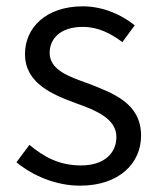

<svg xmlns="http://www.w3.org/2000/svg" viewBox="-20 -574 503 607"><path d="M233 13C358 13 426 -59 426 -145C426 -248 338 -279 259 -310C197 -332 137 -353 137 -407C137 -451 170 -489 242 -489C291 -489 330 -468 367 -441L406 -494C365 -527 306 -554 242 -554C126 -554 59 -487 59 -403C59 -311 145 -275 222 -247C283 -225 348 -199 348 -141C348 -91 311 -51 236 -51C168 -51 120 -77 73 -116L32 -61C83 -19 156 13 233 13Z"/></svg>

Font: Genne Gothic Normal
Style: Regular
Weight: 350
Designer: Ryoko NISHIZUKA (kana & ideographs); Paul D. Hunt (Latin, Greek & Cyrillic); Wenlong ZHANG (bopomofo); Sandoll Communica
Foundry: Adobe Systems Incorporated
Version: Version 1.004;PS 1.004;hotconv 16.6.51;makeotf.lib2.5.65220